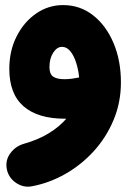

<svg xmlns="http://www.w3.org/2000/svg" viewBox="-20 -404 503 745"><path d="M224.6 -384.3Q290.5 -384.3 341.1 -344.7Q391.6 -305.2 420.4 -237.3Q449.2 -169.4 449.2 -84.5Q449.2 -6.8 420.9 61Q392.6 128.9 344 182.4Q295.4 235.8 233.4 271Q171.4 306.2 104 318.8Q70.8 325.2 41.7 305.2Q12.7 285.2 6.3 251.5Q0 217.8 20.3 190.4Q40.5 163.1 73.2 153.8Q128.4 138.2 169.4 113Q210.4 87.9 237.3 56.6Q234.4 56.6 231.4 56.6Q127 56.6 71.5 8.5Q16.1 -39.6 16.1 -136.7Q16.1 -207 44.7 -263.2Q73.2 -319.3 120.6 -351.8Q168 -384.3 224.6 -384.3ZM171.9 -143.6Q171.9 -116.7 186.3 -106.7Q200.7 -96.7 230 -96.7Q246.1 -96.7 260.5 -98.9Q274.9 -101.1 287.1 -103.5Q284.2 -133.3 275.6 -160.4Q267.1 -187.5 253.2 -204.8Q239.3 -222.2 220.7 -222.2Q201.2 -222.2 186.5 -199.7Q171.9 -177.2 171.9 -143.6Z"/></svg>

Font: Mikhak Black
Style: Regular
Weight: 900
Designer: Amin Abedi
Version: Version 3.3